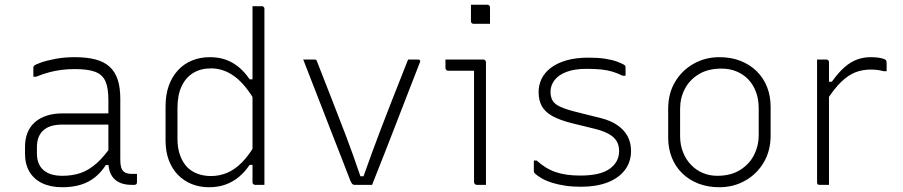

<svg xmlns="http://www.w3.org/2000/svg" viewBox="-20 -776 3790 806"><path d="M485 -361Q485 -330 485 -298Q485 -266 485 -233.5Q485 -201 485 -169Q485 -137 485 -106Q485 -87 488 -75.5Q491 -64 498 -57Q504 -51 513 -48.5Q522 -46 534 -46Q536 -46 538.5 -46Q541 -46 543 -46H555Q555 -37 555 -28.5Q555 -20 555 -11Q555 -5 552 -2.5Q549 0 544 0Q539 0 537 0Q535 0 532 0Q512 0 494.5 -5Q477 -10 463.5 -21.5Q450 -33 442.5 -51.5Q435 -70 435 -97Q435 -135 435 -178Q435 -221 435 -259Q435 -275 435 -291.5Q435 -308 435 -324Q435 -340 435 -356Q435 -407 422.5 -435Q410 -463 379.5 -474.5Q349 -486 294 -486Q264 -486 237 -482.5Q210 -479 184.5 -472Q159 -465 132 -454H120Q120 -464 120 -473Q120 -482 120 -492Q120 -495 121 -497Q122 -499 123 -500Q128 -505 152 -513.5Q176 -522 213 -529Q250 -536 294 -536Q344 -536 380.5 -526.5Q417 -517 440 -496Q463 -475 474 -442Q485 -409 485 -361ZM135 -132Q135 -86 162.5 -62Q190 -38 242 -38Q283 -38 317.5 -49.5Q352 -61 385 -90Q418 -119 454 -172V-83H424Q405 -53 379 -32Q353 -11 319 -0.5Q285 10 242 10Q193 10 158 -6.5Q123 -23 104 -54.5Q85 -86 85 -131V-159Q85 -193 95.5 -219Q106 -245 126.5 -263Q147 -281 176 -290.5Q205 -300 242 -300Q276 -300 308 -300Q340 -300 373.5 -300Q407 -300 445 -300Q453 -300 456.5 -294Q460 -288 461 -277.5Q462 -267 462 -253Q420 -253 386.5 -253Q353 -253 319.5 -253Q286 -253 242 -253Q214 -253 193.5 -246.5Q173 -240 159 -226Q147 -214 141 -197Q135 -180 135 -158Z M861 -536Q898 -536 927.5 -525.5Q957 -515 982 -494.5Q1007 -474 1028 -443H1055V-344Q1012 -420 965.5 -454.5Q919 -489 866 -489Q823 -489 791.5 -470Q760 -451 742.5 -414Q725 -377 725 -323V-193Q725 -154 736 -124Q747 -94 766 -74Q784 -56 809.5 -46.5Q835 -37 866 -37Q901 -37 933.5 -50.5Q966 -64 996.5 -95Q1027 -126 1055 -176V-84H1028Q1008 -54 982.5 -33Q957 -12 926 -1Q895 10 857 10Q818 10 784.5 -3.5Q751 -17 726.5 -42.5Q702 -68 688.5 -104Q675 -140 675 -186V-330Q675 -378 688.5 -416Q702 -454 727 -481Q752 -508 786 -522Q820 -536 861 -536ZM1079 -750Q1083 -750 1085 -748.5Q1087 -747 1088.5 -745Q1090 -743 1090 -739Q1090 -659 1090 -575Q1090 -491 1090 -408Q1090 -325 1090 -246.5Q1090 -168 1090 -100Q1090 -67 1090 -41.5Q1090 -16 1090 0Q1085 0 1080 0Q1075 0 1070.5 0Q1066 0 1061 0Q1056 0 1051 0Q1048 0 1045.5 -1.5Q1043 -3 1041.5 -5Q1040 -7 1040 -11Q1040 -91 1040 -171Q1040 -251 1040 -330.5Q1040 -410 1040 -490Q1040 -570 1040 -650Q1040 -674 1040 -699Q1040 -724 1040 -750Q1045 -750 1050 -750Q1055 -750 1059.5 -750Q1064 -750 1069 -750Q1074 -750 1079 -750Z M1302 -526Q1304 -526 1305.5 -525.5Q1307 -525 1308 -524Q1309 -523 1310 -520Q1340 -443 1370.5 -365.5Q1401 -288 1432 -206.5Q1463 -125 1493 -36H1506Q1525 -89 1543.5 -140Q1562 -191 1581 -240Q1600 -289 1618.5 -337Q1637 -385 1656 -432Q1675 -479 1693 -526Q1704 -526 1715 -526Q1726 -526 1736 -526Q1739 -526 1741 -524.5Q1743 -523 1744 -521Q1745 -519 1743 -515Q1718 -451 1693 -386.5Q1668 -322 1643 -257.5Q1618 -193 1593 -129Q1568 -65 1542 0Q1523 0 1504.5 0Q1486 0 1469 0Q1465 0 1462 -1.5Q1459 -3 1456.5 -6.5Q1454 -10 1451 -17Q1432 -67 1412 -117.5Q1392 -168 1372.5 -218.5Q1353 -269 1333 -320.5Q1313 -372 1293 -423Q1273 -474 1253 -526Q1265 -526 1277.5 -526Q1290 -526 1302 -526Z M1970 -11Q1970 -58 1970 -104.5Q1970 -151 1970 -198Q1970 -245 1970 -292Q1970 -339 1970 -385.5Q1970 -432 1970 -479H1950Q1939 -479 1928 -479Q1917 -479 1905.5 -479Q1894 -479 1883 -479Q1872 -479 1861 -479Q1857 -479 1853.5 -482.5Q1850 -486 1850 -490Q1850 -499 1850 -508Q1850 -517 1850 -526Q1866 -526 1882 -526Q1898 -526 1914 -526Q1930 -526 1945.5 -526Q1961 -526 1977 -526Q1993 -526 2009 -526Q2012 -526 2014.5 -524.5Q2017 -523 2018.5 -520.5Q2020 -518 2020 -515Q2020 -461 2020 -407.5Q2020 -354 2020 -301Q2020 -248 2020 -194.5Q2020 -141 2020 -87Q2020 -73 2020 -58.5Q2020 -44 2020 -29.5Q2020 -15 2020 0Q2010 0 2000.5 0Q1991 0 1981 0Q1977 0 1973.5 -3.5Q1970 -7 1970 -11ZM1957 -756Q1966 -756 1974.5 -756Q1983 -756 1991.5 -756Q2000 -756 2008.5 -756Q2017 -756 2026 -756Q2031 -756 2034 -753Q2037 -750 2037 -745V-676Q2028 -676 2019.5 -676Q2011 -676 2002.5 -676Q1994 -676 1985.5 -676Q1977 -676 1968 -676Q1963 -676 1960 -679Q1957 -682 1957 -687Z M2416 -39Q2500 -39 2539.5 -67.5Q2579 -96 2579 -142Q2579 -167 2568 -184.5Q2557 -202 2534 -214.5Q2511 -227 2474 -236L2380 -259Q2329 -272 2298.5 -289Q2268 -306 2254.5 -330.5Q2241 -355 2241 -390Q2241 -419 2253.5 -445Q2266 -471 2292 -491Q2318 -511 2357.5 -522.5Q2397 -534 2450 -534Q2491 -534 2520 -529.5Q2549 -525 2568.5 -518Q2588 -511 2598 -505Q2602 -503 2603.5 -501Q2605 -499 2605.5 -497Q2606 -495 2606 -492Q2606 -483 2606 -475.5Q2606 -468 2606 -458H2594Q2572 -469 2550 -475.5Q2528 -482 2502 -484.5Q2476 -487 2441 -487Q2391 -487 2357.5 -474Q2324 -461 2307.5 -439Q2291 -417 2291 -391Q2291 -369 2299.5 -354Q2308 -339 2331.5 -328Q2355 -317 2399 -306L2503 -280Q2543 -270 2571 -251Q2599 -232 2614 -205Q2629 -178 2629 -142Q2629 -96 2603 -62Q2577 -28 2530 -10Q2483 8 2419 8Q2383 8 2353 3.5Q2323 -1 2298.5 -8.5Q2274 -16 2255.5 -26.5Q2237 -37 2224 -49Q2223 -51 2222 -52.5Q2221 -54 2221 -57Q2221 -68 2221 -80Q2221 -92 2221 -102H2233Q2252 -85 2271.5 -73Q2291 -61 2313 -53.5Q2335 -46 2360.5 -42.5Q2386 -39 2416 -39Z M3000 -536Q3049 -536 3088.5 -520.5Q3128 -505 3156.5 -477Q3185 -449 3200 -411Q3215 -373 3215 -328V-207Q3215 -143 3186 -94Q3157 -45 3108 -17.5Q3059 10 3000 10Q2951 10 2911.5 -5.5Q2872 -21 2843.5 -49Q2815 -77 2800 -115Q2785 -153 2785 -198V-319Q2785 -384 2814 -432.5Q2843 -481 2892 -508.5Q2941 -536 3000 -536ZM3009 -488Q2952 -488 2913.5 -464.5Q2875 -441 2855 -403Q2835 -365 2835 -319V-205Q2835 -168 2847.5 -136.5Q2860 -105 2882 -83Q2902 -62 2930 -50Q2958 -38 2991 -38Q3048 -38 3087 -62.5Q3126 -87 3145.5 -125.5Q3165 -164 3165 -207V-321Q3165 -360 3153 -391.5Q3141 -423 3119 -445Q3099 -465 3071 -476.5Q3043 -488 3009 -488Z M3446 -433H3472Q3500 -472 3526 -494.5Q3552 -517 3579 -526.5Q3606 -536 3635 -536Q3654 -536 3667.5 -534Q3681 -532 3692 -528Q3698 -526 3700 -522Q3702 -518 3702 -511Q3702 -507 3702 -502.5Q3702 -498 3702 -494Q3702 -490 3702 -485.5Q3702 -481 3702 -477H3690Q3679 -480 3666 -482Q3653 -484 3635 -484Q3601 -484 3571 -472.5Q3541 -461 3510.5 -431.5Q3480 -402 3446 -348ZM3460 0Q3454 0 3447.5 0Q3441 0 3434.5 0Q3428 0 3421 0Q3418 0 3416 -0.5Q3414 -1 3412.5 -2.5Q3411 -4 3410.5 -6Q3410 -8 3410 -11Q3410 -16 3410 -47Q3410 -78 3410 -125Q3410 -172 3410 -226Q3410 -280 3410 -332.5Q3410 -385 3410 -426Q3410 -462 3410 -488Q3410 -514 3410 -526Q3417 -526 3423.5 -526Q3430 -526 3436.5 -526Q3443 -526 3449 -526Q3453 -526 3455 -524.5Q3457 -523 3458.5 -521Q3460 -519 3460 -515Q3460 -509 3460 -471Q3460 -433 3460 -375Q3460 -317 3460 -249.5Q3460 -182 3460 -116.5Q3460 -51 3460 0Z"/></svg>

Font: Recursive Light
Style: Regular
Weight: 300
Version: Version 1.085